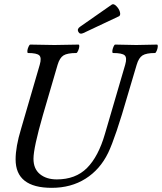

<svg xmlns="http://www.w3.org/2000/svg" viewBox="-20 -880 770 913"><path d="M377 -723.1Q359.9 -714.8 352.5 -728.5Q345.2 -742.2 360.8 -752.9L511.2 -857.9Q520 -864.3 533 -851.3Q545.9 -838.4 550 -823.7Q554.2 -809.1 546.9 -803.2ZM226.1 13.2Q54.2 13.2 54.2 -122.1Q54.2 -182.1 80.1 -267.1L168.9 -571.8Q178.7 -605 167 -616.5Q155.3 -627.9 112.8 -627.9Q109.4 -629.4 110.1 -638.2Q110.8 -647 115.5 -657.5Q120.1 -668 124 -668Q200.2 -666 238.8 -666Q277.8 -666 354 -668Q357.9 -666.5 356.9 -657.7Q356 -648.9 351.3 -638.4Q346.7 -627.9 342.8 -627.9Q300.3 -627.9 282 -616.5Q263.7 -605 253.9 -571.8L184.1 -333Q139.2 -176.8 139.2 -125Q139.2 -77.1 169.9 -52Q200.7 -26.9 250 -26.9Q339.4 -26.9 393.6 -81.1Q447.8 -135.3 479 -243.2L575.2 -571.8Q585 -605.5 573 -616.7Q561 -627.9 517.1 -627.9Q513.2 -629.4 514.2 -638.2Q515.1 -647 519.5 -657.5Q523.9 -668 527.8 -668Q594.2 -666 627.9 -666Q660.6 -666 727.1 -668Q731 -666.5 730.2 -657.7Q729.5 -648.9 725.1 -638.4Q720.7 -627.9 716.8 -627.9Q675.8 -627.9 657.7 -616.5Q639.6 -605 629.9 -571.8L587.9 -430.2Q529.3 -226.1 494.1 -152.8Q455.6 -73.7 386.7 -30.3Q317.9 13.2 226.1 13.2Z"/></svg>

Font: Junicode SmCond Medium
Style: Italic
Weight: 500
Width: 4
Italic angle: -11°
Designer: Peter S. Baker
Version: Version 2.206